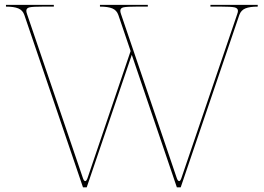

<svg xmlns="http://www.w3.org/2000/svg" viewBox="-20 -780 1100 801"><path d="M4.9 -752.4V-759.8H204.6V-752.4H168.9H157.7Q117.7 -752.4 103.8 -749.5Q89.8 -746.6 89.8 -734.9Q89.8 -729.5 92.8 -721.2L324.7 -40.5Q329.6 -24.4 335.4 -24.4Q341.3 -24.4 346.2 -40L524.9 -566.9L473.6 -717.8Q466.8 -737.3 448.5 -744.9Q430.2 -752.4 397 -752.4V-759.8H596.7V-752.4H561H549.3Q509.3 -752.4 495.6 -749.5Q481.9 -746.6 481.9 -734.9Q481.9 -729.5 484.9 -721.2L716.3 -40.5Q721.2 -24.4 727.5 -24.4Q732.9 -24.4 737.8 -40L969.7 -721.2Q972.7 -729.5 972.7 -734.4Q972.7 -746.1 958.3 -749.3Q943.8 -752.4 903.8 -752.4H892.6H857.9V-759.8H1055.2V-752.4Q1022 -752.4 1003.7 -744.9Q985.4 -737.3 978.5 -717.8L733.9 1.5H717.8L529.8 -551.3L341.8 1.5H326.2L81.5 -717.8Q74.7 -737.3 56.4 -744.9Q38.1 -752.4 4.9 -752.4Z"/></svg>

Font: Znikomit
Style: Regular
Weight: 100
Designer: gluk
Foundry: gluk
Version: Version 0.53